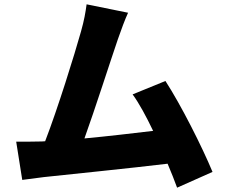

<svg xmlns="http://www.w3.org/2000/svg" viewBox="-20 -818 1040 889"><path d="M964 -22C916 -138 818 -332 746 -443L594 -381C624 -340 657 -279 689 -212C597 -201 478 -187 371 -177C419 -310 492 -538 526 -637C542 -683 558 -726 573 -759L381 -798C376 -761 370 -725 355 -672C325 -565 247 -314 189 -164L174 -163C140 -162 91 -162 55 -162L83 15C116 11 158 5 183 2C304 -11 591 -40 756 -60C773 -20 788 18 800 51Z"/></svg>

Font: Noto Sans CJK Black
Style: Bold
Weight: 900
Designer: Ryoko NISHIZUKA (kana & ideographs); Paul D. Hunt (Latin, Greek & Cyrillic); Wenlong ZHANG (bopomofo); Sandoll Communica
Foundry: Adobe Systems Incorporated
Version: Version 1.000;PS 1;hotconv 1.0.78;makeotf.lib2.5.61930